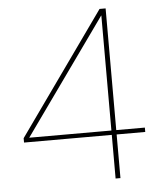

<svg xmlns="http://www.w3.org/2000/svg" viewBox="-51 -745 659 789"><g transform="rotate(-5 278.5 -350.0)"><path d="M394 0V-180H32V-198L389 -700H414V-198H532V-180H414V0ZM55 -198H394V-672H393Z"/></g></svg>

Font: DM Sans 28pt Thin
Style: Regular
Weight: 250
Version: Version 4.004;gftools[0.9.30]